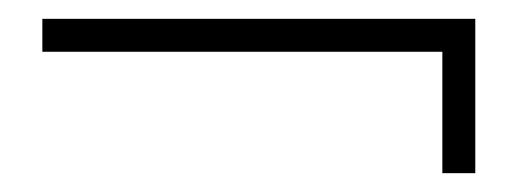

<svg xmlns="http://www.w3.org/2000/svg" viewBox="-20 -357 550 204"><path d="M25 -337H485V-173H450V-302H25Z"/></svg>

Font: Brygada 1918 Medium
Style: Regular
Weight: 500
Designer: Mateusz Machalski | Borys Kosmynka | Przemek Hoffer
Foundry: NIEPODLEGLA 2018
Version: Version 3.006